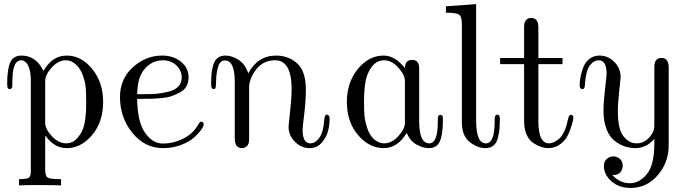

<svg xmlns="http://www.w3.org/2000/svg" viewBox="-20 -714 3371 940"><path d="M15.1 -305.2Q15.1 -374 30 -408Q44.9 -441.9 85 -441.9Q155.8 -441.9 192.9 -367.2Q236.3 -441.9 306.2 -441.9Q306.6 -441.9 307.1 -441.9Q377.9 -441.9 431.4 -376.5Q484.9 -311 484.9 -214.8Q484.9 -116.7 430.9 -52.7Q377 11.2 306.2 11.2Q246.1 11.2 202.1 -49.8H201.2V113.8Q201.2 147 212.6 155Q224.1 163.1 273.9 163.1H278.8V193.8Q241.7 191.9 167 191.9Q104 191.9 73.2 193.8V163.1H83Q111.8 162.1 121.3 156Q130.9 149.9 130.9 123V-319.8Q130.9 -368.7 117.4 -393.8Q104 -418.9 84 -418.9Q77.1 -418.9 70.8 -416Q57.6 -410.2 50.8 -391.6Q43.9 -373 42.5 -355.5Q41 -337.9 40.5 -315.9Q40 -293.9 40 -292Q39.1 -280.8 31 -278.3Q22.9 -275.9 19 -282.2Q15.1 -286.1 15.1 -305.2ZM201.2 -112.8Q201.2 -82 234.1 -47.1Q267.1 -12.2 304.2 -12.2Q334 -12.2 355.5 -34.7Q377 -57.1 387.2 -85.9Q401.9 -125.5 401.9 -209.5Q401.9 -211.9 401.9 -214.8Q401.9 -256.8 399.9 -283Q397.9 -309.1 386.5 -342.5Q375 -376 353 -397Q329.1 -418.9 303.2 -418.9Q265.1 -418.9 233.2 -383.5Q201.2 -348.1 201.2 -316.9Z M567.4 -238.8Q567.4 -327.6 630.4 -384.8Q693.4 -441.9 774.4 -441.9Q828.6 -441.9 866 -411.9Q903.3 -381.8 903.3 -335Q903.3 -310.1 892.8 -291.5Q882.3 -272.9 861.8 -262Q841.3 -251 821.5 -243.9Q801.8 -236.8 771.2 -233.9Q740.7 -231 721.2 -230.5Q701.7 -230 672.4 -230H651.4Q653.3 -117.2 689.5 -64.9Q726.1 -11.2 778.3 -11.2Q778.8 -11.2 779.3 -11.2Q826.2 -11.2 872.8 -33.2Q919.4 -55.2 944.3 -94.2Q945.3 -95.2 950 -103Q954.6 -110.8 957.5 -114.5Q960.4 -118.2 964.4 -118.2Q969.2 -119.1 973.4 -115Q977.5 -110.8 977.5 -106Q977.5 -96.2 964.6 -78.1Q951.7 -60.1 928.7 -39.6Q905.8 -19 865.2 -3.9Q824.7 11.2 778.3 11.2Q688.5 11.2 627.9 -63.7Q567.4 -138.7 567.4 -238.8ZM651.4 -252.9H682.6Q718.8 -252.9 744.6 -254.9Q770.5 -256.8 802.5 -264.4Q834.5 -272 852.1 -289.6Q869.6 -307.1 869.6 -335Q869.6 -369.1 843.5 -394Q817.4 -418.9 776.4 -418.9Q739.3 -418.9 710 -397Q680.7 -375 666.5 -340.8Q653.3 -310.1 651.4 -252.9Z M1013.7 -303.2Q1013.7 -333 1015.6 -353.5Q1017.6 -374 1024.2 -396.5Q1030.8 -418.9 1045.7 -430.4Q1060.5 -441.9 1083.5 -441.9Q1115.7 -441.9 1148.2 -420.9Q1180.7 -399.9 1195.3 -355Q1242.2 -441.9 1331.5 -441.9Q1392.6 -441.9 1435.1 -403.6Q1477.5 -365.2 1477.5 -273.9Q1477.5 -223.1 1469.5 -156Q1461.4 -88.9 1461.4 -78.1Q1461.4 -12.2 1499.5 -12.2Q1523.4 -12.2 1543.5 -39.6Q1563.5 -66.9 1567.4 -127.9Q1569.3 -152.8 1579.6 -152.8Q1582.5 -152.8 1587.4 -149.9Q1593.3 -146 1593.8 -134.8Q1593.8 -105 1586.7 -75Q1579.6 -44.9 1556.2 -16.8Q1532.7 11.2 1496.6 11.2Q1454.6 11.2 1423.6 -20.3Q1392.6 -51.8 1392.6 -94.2Q1392.6 -97.2 1400.1 -166Q1407.7 -234.9 1407.7 -277.8Q1407.7 -418.9 1326.7 -418.9Q1268.6 -418.9 1234.1 -374Q1199.7 -329.1 1199.7 -285.2V-32.2Q1199.7 -7.3 1188.2 2Q1176.8 11.2 1164.6 11.2Q1129.4 11.2 1129.4 -37.1V-312Q1129.4 -418 1081.5 -418Q1056.6 -418 1047.6 -386.5Q1038.6 -355 1038.1 -319.6Q1037.6 -284.2 1033.7 -280.8Q1028.8 -277.8 1025.4 -277.8Q1013.7 -278.3 1013.7 -303.2Z M1678.2 -214.8Q1678.2 -310.1 1731.7 -376Q1785.2 -441.9 1858.4 -441.9Q1913.6 -441.9 1962.4 -380.9Q1963.4 -420.9 1997.6 -420.9Q2032.2 -420.9 2032.2 -379.4Q2032.2 -377.9 2032.2 -376V-121.1Q2032.2 -12.2 2081.5 -12.2Q2123.5 -12.2 2123.5 -118.2V-128.9Q2123.5 -142.1 2126.5 -147Q2129.4 -151.9 2135.5 -151.9Q2141.6 -151.9 2145.5 -147.9Q2148.4 -144 2148.4 -126Q2148.4 -57.1 2133.8 -22.9Q2119.1 11.2 2079.6 11.2Q2051.8 11.2 2020 -5.9Q1988.3 -22.9 1971.2 -63Q1926.3 11.2 1858.4 11.2Q1787.6 11.2 1732.9 -52.7Q1678.2 -116.7 1678.2 -214.8ZM1762.2 -215.8Q1762.2 -172.9 1764.4 -147.5Q1766.6 -122.1 1777.6 -87.6Q1788.6 -53.2 1810.5 -33.2Q1833.5 -12.2 1860.4 -12.2Q1898.4 -12.2 1930.4 -47.6Q1962.4 -83 1962.4 -112.8V-316.9Q1962.4 -347.7 1929.9 -383.3Q1897.5 -418.9 1860.4 -418.9Q1805.2 -418.9 1777.3 -344.2Q1762.2 -302.7 1762.2 -215.8Z M2163.1 -651.9V-683.1L2311 -693.8V-125Q2311 -12.2 2358.9 -12.2Q2401.9 -12.2 2401.9 -119.1V-126Q2401.9 -128.9 2401.9 -131.8Q2401.9 -152.8 2415 -152.8Q2427.2 -152.8 2427.2 -132.8Q2427.2 -103 2425.5 -84Q2423.8 -64.9 2418 -40Q2412.1 -15.1 2396.5 -2Q2380.9 11.2 2356.9 11.2Q2317.9 11.2 2279.5 -18.8Q2241.2 -48.8 2241.2 -116.2V-596.2Q2241.2 -633.3 2227.1 -642.6Q2212.9 -651.9 2163.1 -651.9Z M2428.7 -399.9V-430.2H2545.9V-582Q2545.9 -626 2580.8 -626Q2615.7 -626 2615.7 -581.1V-430.2H2733.9V-399.9H2615.7V-123Q2615.7 -12.2 2667 -12.2Q2675.8 -12.2 2686.8 -16.1Q2697.8 -20 2712.4 -30.5Q2727.1 -41 2740 -65.9Q2752.9 -90.8 2759.8 -127Q2764.6 -147 2769 -149.9Q2774.9 -153.8 2781 -150.4Q2787.1 -147 2787.1 -138.2Q2787.1 -130.4 2781.5 -109.6Q2775.9 -88.9 2763.9 -59.8Q2752 -30.8 2725.3 -9.8Q2698.7 11.2 2664.1 11.2Q2647.9 11.2 2630.4 5.6Q2612.8 0 2592.3 -12.9Q2571.8 -25.9 2558.8 -53.5Q2545.9 -81.1 2545.9 -120.1V-399.9Z M2817.9 -295.9Q2817.9 -315.9 2822.3 -338.4Q2826.7 -360.8 2836.2 -385.5Q2845.7 -410.2 2866.2 -426Q2886.7 -441.9 2914.6 -441.9Q2956.5 -441.9 2987.5 -410.9Q3018.6 -379.9 3018.6 -335.9Q3018.6 -331.1 3011.7 -269.5Q3004.9 -208 3004.9 -169.9Q3004.9 -82 3032.2 -47.1Q3059.6 -12.2 3095.7 -12.2Q3129.9 -12.2 3152.8 -35.2Q3175.8 -58.1 3181.6 -81.1Q3183.6 -87.9 3183.6 -110.8V-387.2Q3183.6 -430.2 3218.8 -430.2Q3253.9 -430.2 3253.9 -382.8V-18.1Q3253.9 12.7 3252 28.8Q3242.2 100.6 3191.4 153.3Q3140.6 206.1 3066.9 206.1Q3009.8 206.1 2973.1 173.1Q2936.5 140.1 2936.5 99.1Q2936.5 77.1 2950.2 64.5Q2963.9 51.8 2982.9 51.8Q3002 51.8 3015.4 64.5Q3028.8 77.1 3028.8 97.2Q3028.8 114.3 3017.8 128.7Q3006.8 143.1 2979.5 143.1H2977.5Q3015.6 183.1 3064 183.1Q3109.9 183.1 3146.7 138.7Q3183.6 94.2 3183.6 -13.2V-34.2Q3144.5 10.7 3091.8 11.2Q3065.9 11.2 3041.7 3.7Q3017.6 -3.9 2991.7 -22.5Q2965.8 -41 2950.2 -79.6Q2934.6 -118.2 2934.6 -172.9Q2934.6 -213.9 2942.1 -276.9Q2949.7 -339.8 2949.7 -353Q2949.7 -418.9 2911.6 -418.9Q2886.7 -418.9 2867.2 -392.6Q2847.7 -366.2 2843.8 -300.8Q2843.8 -277.8 2831.5 -277.8Q2817.9 -277.8 2817.9 -295.9Z"/></svg>

Font: CMU Serif Upright Italic
Style: UprightItalic
Weight: 500
Version: Version 0.7.0